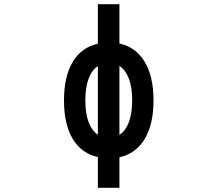

<svg xmlns="http://www.w3.org/2000/svg" viewBox="-20 -698 1040 918"><path d="M448 -382Q419 -363 403.5 -321.5Q388 -280 388 -218Q388 -156 403.5 -114.5Q419 -73 448 -54ZM612 -218Q612 -281 596 -322.5Q580 -364 551 -383V-53Q580 -72 596 -113.5Q612 -155 612 -218ZM714 -218Q714 -103 671.5 -33Q629 37 551 54V200H448V53Q370 36 328 -33.5Q286 -103 286 -218Q286 -333 328 -402.5Q370 -472 448 -489V-678H551V-490Q629 -473 671.5 -403Q714 -333 714 -218Z"/></svg>

Font: NanumGothicCoding
Style: Bold
Weight: 700
Monospace: yes
Designer: Kwon Bruce; Nicolas Noh; Sung-woo Choi; Go-un Cha; Soo-hyun Park;
Foundry: NHN Corporation
Version: Version 2.000;PS 1;hotconv 1.0.49;makeotf.lib2.0.14853